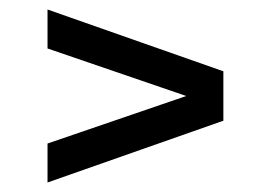

<svg xmlns="http://www.w3.org/2000/svg" viewBox="-20 -514 570 404"><path d="M80 -494 450 -364V-260L80 -130V-212L407 -324V-300L80 -412Z"/></svg>

Font: Changa ExtraLight
Style: Regular
Weight: 400
Version: Version 3.002; ttfautohint (v1.8.2)